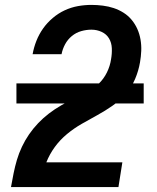

<svg xmlns="http://www.w3.org/2000/svg" viewBox="-20 -763 640 783"><path d="M25 0V-1Q30 -29 35.5 -56.5Q41 -84 49 -111Q57 -138 69.5 -164.5Q82 -191 98.5 -215Q115 -239 135.5 -260.5Q156 -282 179.5 -300Q203 -318 229 -333Q255 -348 281.5 -360Q308 -372 334 -386Q360 -400 381.5 -420.5Q403 -441 416 -467.5Q429 -494 433 -522Q437 -544 436 -566.5Q435 -589 424.5 -606.5Q414 -624 394.5 -633Q375 -642 353 -642Q332 -642 311 -636Q290 -630 273 -616Q256 -602 245.5 -582.5Q235 -563 231 -542H113Q118 -570 128.5 -596.5Q139 -623 155.5 -646.5Q172 -670 195 -689.5Q218 -709 244 -721Q270 -733 297.5 -738Q325 -743 353 -743Q376 -743 399.5 -740Q423 -737 444 -730Q465 -723 484 -711Q503 -699 517 -682Q531 -665 540 -645Q549 -625 553 -602Q557 -579 556 -555.5Q555 -532 551 -509Q545 -474 531 -441Q517 -408 493 -380.5Q469 -353 439 -332Q409 -311 377 -293.5Q345 -276 313.5 -258Q282 -240 253.5 -216.5Q225 -193 203.5 -163.5Q182 -134 169 -101H479L463 0ZM47 -341V-423H566V-341Z"/></svg>

Font: Iosevka Curly Extended Oblique
Style: Bold
Weight: 700
Width: 7
Italic angle: -9°
Monospace: yes
Designer: Belleve Invis
Foundry: Belleve Invis
Version: Version 11.1.0; ttfautohint (v1.8.3)